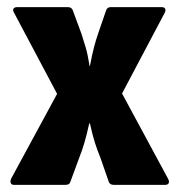

<svg xmlns="http://www.w3.org/2000/svg" viewBox="-20 -518 502 538"><path d="M19 0Q13 0 10.5 -4.5Q8 -9 11 -17L140 -255L19 -483Q15 -490 18 -494Q21 -498 28 -498H170Q181 -498 184 -489L208 -424Q214 -406 220 -385.5Q226 -365 231 -333H232Q238 -365 243.5 -386Q249 -407 255 -424L277 -488Q280 -498 290 -498H433Q440 -498 442.5 -494Q445 -490 442 -483L322 -256L451 -17Q455 -9 452.5 -4.5Q450 0 443 0H299Q288 0 285 -8L261 -77Q253 -96 246 -118Q239 -140 232 -172H230Q223 -140 216.5 -118Q210 -96 202 -76L177 -8Q175 0 163 0Z"/></svg>

Font: Sofia Sans Condensed Black
Style: Regular
Weight: 900
Designer: Botio Nikoltchev, Ani Petrova
Foundry: lettersoup
Version: Version 4.101